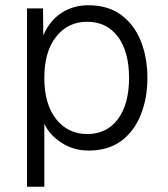

<svg xmlns="http://www.w3.org/2000/svg" viewBox="-20 -562 640 732"><path d="M83 150V-530H144L145 -427Q169 -483 214 -512.5Q259 -542 317 -542Q392 -542 442 -505Q492 -468 517 -405Q542 -342 542 -265Q542 -188 517 -125Q492 -62 442.5 -25Q393 12 318 12Q261 12 215.5 -17Q170 -46 149 -90V150ZM313 -51Q387 -51 429.5 -108Q472 -165 472 -265Q472 -365 429.5 -422Q387 -479 312 -479Q239 -479 194 -422Q149 -365 149 -265Q149 -165 194 -108Q239 -51 313 -51Z"/></svg>

Font: Geist Mono Light
Style: Regular
Weight: 300
Monospace: yes
Designer: Basement.studio, Andrés Briganti, Mateo Zaragoza
Foundry: Basement.studio, Vercel, Andrés Briganti, Guido Ferreyra, Mateo Zaragoza
Version: Version 1.500; ttfautohint (v1.8.4.7-5d5b)